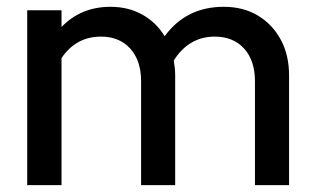

<svg xmlns="http://www.w3.org/2000/svg" viewBox="-20 -539 918 559"><path d="M59.2 0V-509.2H159.1V-460.4Q215.8 -519.2 301.7 -519.2Q353.8 -519.2 394.5 -496.4Q435.2 -473.5 459.4 -433.6Q522.1 -519.2 631.4 -519.2Q687.9 -519.2 730.3 -494Q772.8 -468.8 797.2 -423.9Q821.6 -379.1 821.6 -319.7V0H722.3V-302.6Q722.3 -362.8 690.7 -397.6Q659.1 -432.4 605.3 -432.4Q529.9 -432.4 485.9 -362.8Q487.6 -352.7 488.8 -342.1Q490 -331.5 490 -319.7V0H390.8V-302.6Q390.8 -362.8 359.1 -397.6Q327.5 -432.4 274.4 -432.4Q201.1 -432.4 159.1 -369.8V0Z"/></svg>

Font: Red Hat Display VF
Style: Regular
Weight: 300
Designer: Pentagram, MCKL
Foundry: Pentagram, MCKL
Version: Version 1.023